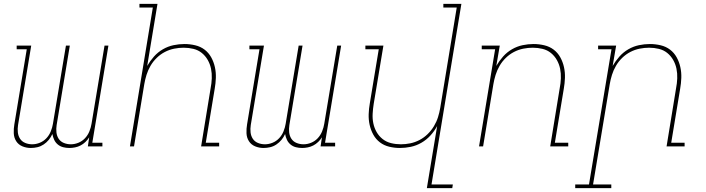

<svg xmlns="http://www.w3.org/2000/svg" viewBox="-20 -755 3640 990"><path d="M139 8Q116 8 95.5 -0.5Q75 -9 63.5 -27Q52 -45 51 -68Q50 -91 54 -114L118 -501H66V-520H141L73 -110Q70 -91 72 -72.5Q74 -54 83.5 -39.5Q93 -25 110 -18Q127 -11 146 -11Q166 -11 185.5 -19Q205 -27 219.5 -42.5Q234 -58 242 -78Q250 -98 253 -117L320 -520H340L272 -110Q269 -91 271 -72.5Q273 -54 282.5 -39.5Q292 -25 309 -18Q326 -11 345 -11Q365 -11 384.5 -19Q404 -27 418.5 -42.5Q433 -58 441 -78Q449 -98 452 -117L519 -520H539L456 -19H508V0H433L440 -47Q432 -34 420.5 -23Q409 -12 395.5 -5Q382 2 367 5Q352 8 338 8Q321 8 305.5 4Q290 0 278 -10Q266 -20 259.5 -34Q253 -48 250 -64Q243 -48 231.5 -34Q220 -20 205 -10Q190 0 173 4Q156 8 139 8Z M650 0 768 -716H699V-735H792L739 -415Q754 -441 774 -463.5Q794 -486 820 -501Q846 -516 874.5 -522Q903 -528 931 -528Q959 -528 986.5 -521.5Q1014 -515 1035 -499Q1056 -483 1069 -459.5Q1082 -436 1088 -409Q1094 -382 1093 -353.5Q1092 -325 1087 -297L1041 -19H1110V0H1017L1066 -300Q1071 -325 1072 -351Q1073 -377 1068 -401Q1063 -425 1051 -446Q1039 -467 1020.5 -482Q1002 -497 977.5 -503Q953 -509 927 -509Q903 -509 878 -504Q853 -499 830 -487Q807 -475 788 -456.5Q769 -438 756 -415.5Q743 -393 735.5 -369Q728 -345 724 -321L671 0Z M1339 8Q1316 8 1295.5 -0.5Q1275 -9 1263.5 -27Q1252 -45 1251 -68Q1250 -91 1254 -114L1318 -501H1266V-520H1341L1273 -110Q1270 -91 1272 -72.5Q1274 -54 1283.5 -39.5Q1293 -25 1310 -18Q1327 -11 1346 -11Q1366 -11 1385.5 -19Q1405 -27 1419.5 -42.5Q1434 -58 1442 -78Q1450 -98 1453 -117L1520 -520H1540L1472 -110Q1469 -91 1471 -72.5Q1473 -54 1482.5 -39.5Q1492 -25 1509 -18Q1526 -11 1545 -11Q1565 -11 1584.5 -19Q1604 -27 1618.5 -42.5Q1633 -58 1641 -78Q1649 -98 1652 -117L1719 -520H1739L1656 -19H1708V0H1633L1640 -47Q1632 -34 1620.5 -23Q1609 -12 1595.5 -5Q1582 2 1567 5Q1552 8 1538 8Q1521 8 1505.5 4Q1490 0 1478 -10Q1466 -20 1459.5 -34Q1453 -48 1450 -64Q1443 -48 1431.5 -34Q1420 -20 1405 -10Q1390 0 1373 4Q1356 8 1339 8Z M2181 215 2234 -105Q2220 -79 2199.5 -56.5Q2179 -34 2153 -19Q2127 -4 2098.5 2Q2070 8 2042 8Q2014 8 1987 1.5Q1960 -5 1939 -21Q1918 -37 1905 -60.5Q1892 -84 1886 -111Q1880 -138 1881 -166.5Q1882 -195 1887 -223L1933 -501H1864V-520H1957L1907 -220Q1903 -195 1901.5 -169Q1900 -143 1905 -119Q1910 -95 1922 -74Q1934 -53 1953 -38Q1972 -23 1996.5 -17Q2021 -11 2047 -11Q2071 -11 2095.5 -16Q2120 -21 2143 -33Q2166 -45 2185 -63.5Q2204 -82 2217.5 -104.5Q2231 -127 2238.5 -151Q2246 -175 2250 -199L2335 -716H2266V-735H2359L2205 196H2315L2312 215Z M2450 0 2533 -501H2464V-520H2557L2539 -415Q2554 -441 2574 -463.5Q2594 -486 2620 -501Q2646 -516 2674.5 -522Q2703 -528 2731 -528Q2759 -528 2786.5 -521.5Q2814 -515 2835 -499Q2856 -483 2869 -459.5Q2882 -436 2888 -409Q2894 -382 2893 -353.5Q2892 -325 2887 -297L2841 -19H2910V0H2817L2866 -300Q2871 -325 2872 -351Q2873 -377 2868 -401Q2863 -425 2851 -446Q2839 -467 2820.5 -482Q2802 -497 2777.5 -503Q2753 -509 2727 -509Q2703 -509 2678 -504Q2653 -499 2630 -487Q2607 -475 2588 -456.5Q2569 -438 2556 -415.5Q2543 -393 2535.5 -369Q2528 -345 2524 -321L2471 0Z M3132 215H2946V196H3017L3133 -501H3064V-520H3157L3139 -415Q3154 -441 3174 -463.5Q3194 -486 3220 -501Q3246 -516 3274.5 -522Q3303 -528 3331 -528Q3359 -528 3386.5 -521.5Q3414 -515 3435 -499Q3456 -483 3469 -459.5Q3482 -436 3488 -409Q3494 -382 3493 -353.5Q3492 -325 3487 -297L3441 -19H3510V0H3417L3466 -300Q3471 -325 3472 -351Q3473 -377 3468 -401Q3463 -425 3451 -446Q3439 -467 3420.5 -482Q3402 -497 3377.5 -503Q3353 -509 3327 -509Q3303 -509 3278 -504Q3253 -499 3230 -487Q3207 -475 3188 -456.5Q3169 -438 3156 -415.5Q3143 -393 3135.5 -369Q3128 -345 3124 -321L3038 196H3132Z"/></svg>

Font: Iosevka HT Thin Extended
Style: Italic
Weight: 100
Width: 7
Italic angle: -9°
Monospace: yes
Designer: Belleve Invis
Foundry: Belleve Invis
Version: Version 32.3.0; ttfautohint (v1.8.4)